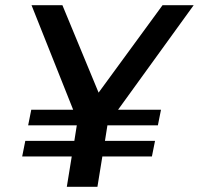

<svg xmlns="http://www.w3.org/2000/svg" viewBox="-20 -720 766 740"><path d="M726.5 -700 435 -297H600.5L588.5 -237H394L384.5 -177H577.5L565.5 -117H374.5L355.5 0H237.5L256.5 -117H65.5L77.5 -177H266.5L276 -237H88.5L100.5 -297H262L101.5 -700H220.5L360 -363L606.5 -700Z"/></svg>

Font: Argentum Sans
Style: Italic
Weight: 400
Italic angle: -11.3099°
Designer: Julieta Ulanovsky, Owen Earl, Rasmus Andersson, Cristiano Sobral
Foundry: The Argentum Sans Project Authors
Version: Version 3.131; ttfautohint (v1.8.4.7-5d5b-dirty)